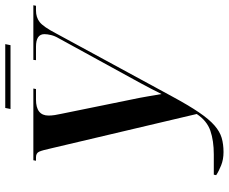

<svg xmlns="http://www.w3.org/2000/svg" viewBox="-90 -771 871 731"><g transform="rotate(-90 345.5 -405.5)"><path d="M44 -18 46 -27H123Q175 -27 213 -40Q251 -53 277 -92L147 -643Q139 -680 133.5 -692Q128 -704 112 -704H99L101 -714H374L372 -704H332Q271 -704 271 -656Q271 -645 273 -632Q275 -619 278 -606L333 -336Q339 -308 344 -278.5Q349 -249 353 -226Q362 -245 372 -263.5Q382 -282 394 -305L565 -617Q574 -632 577.5 -646.5Q581 -661 581 -672Q581 -704 533 -704H482L483 -714H691L689 -704H671Q645 -704 627 -690Q609 -676 584 -628L344 -186Q310 -123 283.5 -84Q257 -45 233.5 -24.5Q210 -4 186 3Q162 10 132 10Q104 10 81.5 1Q59 -8 44 -18ZM296 -801 300 -821H543L539 -801Z"/></g></svg>

Font: Noto Serif Display Condensed SemiBold
Style: Italic
Weight: 600
Width: 3
Italic angle: -12°
Designer: Monotype Design Team
Foundry: Monotype Imaging Inc.
Version: Version 2.009